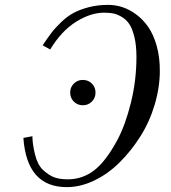

<svg xmlns="http://www.w3.org/2000/svg" viewBox="-20 -750 700 788"><path d="M283 -333Q268 -348 268 -370Q268 -392 283 -407Q298 -422 320 -422Q342 -422 357 -407Q372 -392 372 -370Q372 -348 357 -333Q342 -318 320 -318Q298 -318 283 -333ZM636 -460Q636 -392 615 -321Q594 -250 556 -190Q518 -130 470.5 -83Q423 -36 366.5 -9Q310 18 254 18Q90 18 76 -184L113 -191Q113 -160 123.5 -117Q134 -74 156 -53Q181 -30 203.5 -22Q226 -14 258 -14Q318 -14 366 -50.5Q414 -87 462 -176Q495 -238 517.5 -329.5Q540 -421 540 -516Q540 -564 531.5 -598.5Q523 -633 510.5 -651.5Q498 -670 479 -681Q460 -692 444 -695Q428 -698 407 -698Q352 -698 292 -660.5Q232 -623 186 -547L155 -564Q175 -594 190.5 -614.5Q206 -635 231 -659Q256 -683 282 -697Q308 -711 344.5 -720.5Q381 -730 424 -730Q454 -730 483 -720.5Q512 -711 540 -690Q568 -669 589 -638.5Q610 -608 623 -562Q636 -516 636 -460Z"/></svg>

Font: Old Standard TT
Style: Italic
Weight: 400
Italic angle: -15.2°
Designer: Alexey Kryukov <alexios@thessalonica.org.ru>
Version: Version 2.2